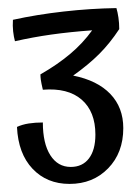

<svg xmlns="http://www.w3.org/2000/svg" viewBox="-20 -727 331 475"><path d="M285 -410Q285 -349 247.5 -310.5Q210 -272 152 -272Q96 -272 60.5 -309.5Q25 -347 22 -413Q35 -419 51 -421.5Q67 -424 86 -424Q86 -372 104.5 -343Q123 -314 155 -314Q184 -314 200 -335Q216 -356 216 -394Q216 -451 182 -480.5Q148 -510 86 -505Q82 -522 81 -529.5Q80 -537 80 -543Q122 -567 153.5 -593.5Q185 -620 208 -652Q153 -648 107 -641.5Q61 -635 17 -625Q14 -636 12.5 -649.5Q11 -663 12 -678Q71 -691 137.5 -698.5Q204 -706 268 -707Q271 -697 273 -683.5Q275 -670 275 -655Q252 -620 225.5 -593.5Q199 -567 161 -540Q221 -528 253 -494.5Q285 -461 285 -410Z"/></svg>

Font: Atma
Style: Regular
Weight: 400
Designer: Gregori Vincens, Jeremie Hornus, Riccardo Olocco, Yoann Minet.
Foundry: black foundry
Version: Version 1.102;PS 1.100;hotconv 1.0.86;makeotf.lib2.5.63406